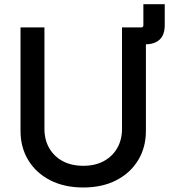

<svg xmlns="http://www.w3.org/2000/svg" viewBox="-20 -854 780 886"><path d="M543.9 -649.4V-727.5H631.8Q641.6 -727.5 641.6 -737.8V-834.5H740.2V-737.8Q740.2 -693.4 716.8 -671.4Q693.4 -649.4 649.4 -649.4ZM364.3 11.2Q276.9 11.2 211.7 -22.2Q146.5 -55.7 110.6 -114.7Q74.7 -173.8 74.7 -250V-727.5H185.1V-258.8Q185.1 -209.5 206.8 -171.1Q228.5 -132.8 268.8 -110.8Q309.1 -88.9 364.3 -88.9Q419.4 -88.9 459.5 -110.8Q499.5 -132.8 521.2 -171.1Q543 -209.5 543 -258.8V-727.5H653.3V-250Q653.3 -173.8 617.4 -114.7Q581.5 -55.7 516.6 -22.2Q451.7 11.2 364.3 11.2Z"/></svg>

Font: Inter 20pt Medium
Style: Regular
Weight: 500
Version: Version 4.001;git-66647c0bb